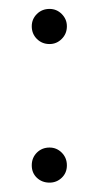

<svg xmlns="http://www.w3.org/2000/svg" viewBox="-20 -378 202 422"><path d="M88.9 -358.4Q104.5 -358.4 115.7 -347.2Q127 -335.9 127 -320.3Q127 -303.7 115.7 -292.5Q104.5 -281.2 88.9 -281.2Q72.3 -281.2 61 -292.5Q49.8 -303.7 49.8 -320.3Q49.8 -335.9 61 -347.2Q72.3 -358.4 88.9 -358.4ZM88.9 -53.7Q104.5 -53.7 115.7 -42.5Q127 -31.2 127 -14.6Q127 2 115.7 12.7Q104.5 23.4 88.9 23.4Q72.3 23.4 61 12.7Q49.8 2 49.8 -14.6Q49.8 -31.2 61 -42.5Q72.3 -53.7 88.9 -53.7Z"/></svg>

Font: Coming Soon
Style: Regular
Weight: 400
Designer: Dathan Boardman
Foundry: Open Window
Version: Version 1.002